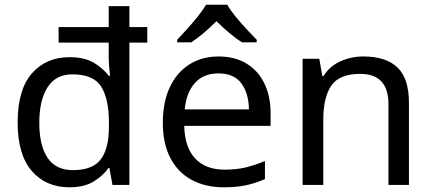

<svg xmlns="http://www.w3.org/2000/svg" viewBox="-20 -786 1839 816"><path d="M275 10Q175 10 115 -59.5Q55 -129 55 -265Q55 -405 115.5 -474Q176 -543 275 -543Q338 -543 377.5 -520Q417 -497 442 -464H448Q446 -477 444 -502.5Q442 -528 442 -544V-605H229V-671H442V-760H530V-671H606V-605H530V0H458L445 -72H441Q417 -38 377 -14Q337 10 275 10ZM290 -63Q374 -63 408.5 -109Q443 -155 443 -248V-265Q443 -366 410 -418Q377 -470 288 -470Q217 -470 182 -415Q147 -360 147 -264Q147 -168 182 -115.5Q217 -63 290 -63Z M909 -546Q978 -546 1027.5 -516Q1077 -486 1103.5 -431.5Q1130 -377 1130 -304V-251H763Q765 -160 809.5 -112.5Q854 -65 934 -65Q985 -65 1024.5 -74.5Q1064 -84 1106 -102V-25Q1065 -7 1025 1.5Q985 10 930 10Q854 10 795.5 -21Q737 -52 704.5 -113.5Q672 -175 672 -264Q672 -352 701.5 -415Q731 -478 784.5 -512Q838 -546 909 -546ZM908 -474Q845 -474 808.5 -433.5Q772 -393 765 -321H1038Q1037 -389 1006 -431.5Q975 -474 908 -474ZM946 -766Q958 -744 980.5 -716.5Q1003 -689 1027.5 -662.5Q1052 -636 1071 -617V-606H1009Q983 -622 955 -645.5Q927 -669 900 -696Q873 -669 846 -646Q819 -623 793 -606H733V-617Q752 -637 775.5 -663Q799 -689 821 -716.5Q843 -744 856 -766Z M1524 -546Q1620 -546 1669 -499.5Q1718 -453 1718 -349V0H1631V-343Q1631 -472 1511 -472Q1422 -472 1388 -422Q1354 -372 1354 -278V0H1266V-536H1337L1350 -463H1355Q1381 -505 1427 -525.5Q1473 -546 1524 -546Z"/></svg>

Font: Noto Sans Multani
Style: Regular
Weight: 400
Designer: Monotype Design Team
Foundry: Monotype Imaging Inc.
Version: Version 2.002; ttfautohint (v1.8.4.7-5d5b)